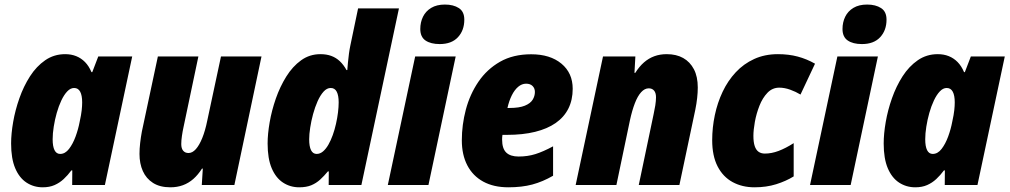

<svg xmlns="http://www.w3.org/2000/svg" viewBox="-20 -796 4343 826"><path d="M163.6 9.8Q125 9.8 94 -10.5Q63 -30.8 45.4 -72.3Q27.8 -113.8 27.8 -178.7Q27.8 -220.2 36.6 -271.2Q45.4 -322.3 63.5 -373.5Q81.5 -424.8 109.1 -467.8Q136.7 -510.7 174.6 -536.9Q212.4 -563 260.3 -563Q286.6 -563 307.9 -554.4Q329.1 -545.9 345.7 -529.1Q362.3 -512.2 373.5 -485.8H377L402.8 -553.2H548.8L431.2 0H290.5L291 -63H287.1Q271.5 -42 253.9 -25.6Q236.3 -9.3 214.6 0.2Q192.9 9.8 163.6 9.8ZM238.8 -133.8Q260.3 -133.8 276.9 -155.3Q293.5 -176.8 305.2 -208.7Q316.9 -240.7 322.8 -272.5Q329.6 -303.2 331.5 -322Q333.5 -340.8 333.5 -355.5Q333.5 -385.3 325 -401.4Q316.4 -417.5 298.8 -417.5Q283.2 -417.5 269.3 -402.8Q255.4 -388.2 243.9 -363.8Q232.4 -339.4 224.1 -310.1Q215.8 -280.8 211.2 -251.2Q206.5 -221.7 206.5 -196.8Q206.5 -166 214.6 -149.9Q222.7 -133.8 238.8 -133.8Z M712.9 9.8Q668 9.8 638.4 -9Q608.9 -27.8 594.5 -60.1Q580.1 -92.3 580.1 -133.8Q580.1 -156.2 583 -181.2Q585.9 -206.1 590.3 -230L659.2 -553.2H833.5L769.5 -249Q765.6 -231.4 762.7 -211.4Q759.8 -191.4 759.8 -176.3Q759.8 -157.2 768.1 -147.5Q776.4 -137.7 791 -137.7Q807.6 -137.7 822.5 -154.3Q837.4 -170.9 850.1 -202.1Q862.8 -233.4 871.6 -276.9L930.7 -553.2H1105L988.3 0H848.1L852.5 -70.8H849.1Q832 -43.9 811.8 -26.1Q791.5 -8.3 767.1 0.7Q742.7 9.8 712.9 9.8Z M1267.1 9.8Q1228.5 9.8 1197.5 -10.5Q1166.5 -30.8 1148.9 -72.3Q1131.3 -113.8 1131.3 -178.7Q1131.3 -219.2 1140.1 -270Q1148.9 -320.8 1166.7 -372.1Q1184.6 -423.3 1211.7 -466.8Q1238.8 -510.3 1275.4 -536.6Q1312 -563 1358.4 -563Q1384.8 -563 1405.3 -555.4Q1425.8 -547.9 1441.9 -532.7Q1458 -517.6 1470.7 -494.6H1474.1Q1475.1 -507.3 1476.8 -526.1Q1478.5 -544.9 1481.2 -564.9Q1483.9 -585 1487.3 -600.6L1520.5 -759.8H1696.3L1534.7 0H1394L1394.5 -58.6H1390.6Q1374 -38.6 1357.2 -23.2Q1340.3 -7.8 1319.1 1Q1297.9 9.8 1267.1 9.8ZM1342.3 -133.8Q1356.9 -133.8 1369.6 -144.5Q1382.3 -155.3 1392.8 -173.6Q1403.3 -191.9 1411.6 -215.1Q1419.9 -238.3 1425.5 -263.4Q1431.2 -288.6 1434.1 -312.5Q1437 -336.4 1437 -355.5Q1437 -385.3 1428.7 -401.4Q1420.4 -417.5 1402.8 -417.5Q1386.2 -417.5 1372.1 -401.9Q1357.9 -386.2 1346.4 -360.6Q1335 -335 1326.9 -305.2Q1318.8 -275.4 1314.5 -246.8Q1310.1 -218.3 1310.1 -196.8Q1310.1 -166 1318.1 -149.9Q1326.2 -133.8 1342.3 -133.8Z M1648.4 0 1766.1 -553.2H1940.4L1823.2 0ZM1871.6 -606.4Q1833 -606.4 1810.5 -621.8Q1788.1 -637.2 1788.1 -671.4Q1788.1 -700.2 1799.8 -724.1Q1811.5 -748 1835.2 -762.2Q1858.9 -776.4 1894 -776.4Q1930.7 -776.4 1954.1 -761.2Q1977.5 -746.1 1977.5 -711.4Q1977.5 -665.5 1950.2 -636Q1922.9 -606.4 1871.6 -606.4Z M2167 9.8Q2104 9.8 2059.1 -14.6Q2014.2 -39.1 1990.5 -84.5Q1966.8 -129.9 1966.8 -192.4Q1966.8 -258.8 1984.1 -324.5Q2001.5 -390.1 2038.1 -444.1Q2074.7 -498 2131.1 -530.3Q2187.5 -562.5 2265.1 -562.5Q2346.7 -562.5 2395.3 -522.2Q2443.8 -481.9 2443.8 -414.1Q2443.8 -366.2 2425.3 -329.1Q2406.7 -292 2370.6 -266.8Q2334.5 -241.7 2282 -228.8Q2229.5 -215.8 2161.1 -215.8H2141.6Q2140.6 -210.4 2140.4 -205.3Q2140.1 -200.2 2140.1 -195.8Q2140.1 -156.7 2158 -139.6Q2175.8 -122.6 2210.9 -122.6Q2250 -122.6 2283.4 -133.1Q2316.9 -143.6 2359.4 -166.5V-40Q2314.9 -14.2 2270 -2.2Q2225.1 9.8 2167 9.8ZM2163.1 -331.5H2171.4Q2213.9 -331.5 2237.8 -341.3Q2261.7 -351.1 2271.5 -366.9Q2281.2 -382.8 2281.2 -400.4Q2281.2 -416 2271.2 -426Q2261.2 -436 2243.2 -436Q2225.1 -436 2209.2 -422.6Q2193.4 -409.2 2181.6 -385.5Q2169.9 -361.8 2163.1 -331.5Z M2456.5 0 2574.2 -553.2H2713.4L2709.5 -482.4H2712.9Q2730 -509.8 2750.5 -527.6Q2771 -545.4 2795.2 -554.2Q2819.3 -563 2848.6 -563Q2889.6 -563 2919.2 -546.4Q2948.7 -529.8 2965.3 -498Q2981.9 -466.3 2981.9 -419.4Q2981.9 -398.4 2979.2 -374.3Q2976.6 -350.1 2971.2 -323.7L2902.8 0H2728L2792 -305.2Q2795.9 -322.3 2799.1 -342.3Q2802.2 -362.3 2802.2 -377.4Q2802.2 -396.5 2793.9 -406.2Q2785.6 -416 2771 -416Q2753.4 -416 2738.3 -399.4Q2723.1 -382.8 2711.2 -351.8Q2699.2 -320.8 2689.9 -277.8L2631.8 0Z M3226.1 9.8Q3172.9 9.8 3131.6 -12.7Q3090.3 -35.2 3067.1 -80.3Q3043.9 -125.5 3043.9 -192.9Q3043.9 -247.1 3055.2 -300.5Q3066.4 -354 3088.9 -401.4Q3111.3 -448.7 3145.3 -485.1Q3179.2 -521.5 3224.6 -542.2Q3270 -563 3326.7 -563Q3373 -563 3411.6 -552.7Q3450.2 -542.5 3486.3 -522L3423.8 -389.2Q3403.8 -401.4 3379.4 -410.2Q3355 -418.9 3332.5 -418.9Q3302.7 -418.9 3281.5 -396.7Q3260.3 -374.5 3247.1 -340.8Q3233.9 -307.1 3227.5 -272Q3221.2 -236.8 3221.2 -211.4Q3221.2 -184.6 3226.8 -167.7Q3232.4 -150.9 3243.4 -143.1Q3254.4 -135.3 3270.5 -135.3Q3299.3 -135.3 3329.6 -146.7Q3359.9 -158.2 3394.5 -180.2V-37.1Q3361.3 -16.6 3319.1 -3.4Q3276.9 9.8 3226.1 9.8Z M3464.8 0 3582.5 -553.2H3756.8L3639.6 0ZM3688 -606.4Q3649.4 -606.4 3627 -621.8Q3604.5 -637.2 3604.5 -671.4Q3604.5 -700.2 3616.2 -724.1Q3627.9 -748 3651.6 -762.2Q3675.3 -776.4 3710.4 -776.4Q3747.1 -776.4 3770.5 -761.2Q3793.9 -746.1 3793.9 -711.4Q3793.9 -665.5 3766.6 -636Q3739.3 -606.4 3688 -606.4Z M3917.5 9.8Q3878.9 9.8 3847.9 -10.5Q3816.9 -30.8 3799.3 -72.3Q3781.7 -113.8 3781.7 -178.7Q3781.7 -220.2 3790.5 -271.2Q3799.3 -322.3 3817.4 -373.5Q3835.4 -424.8 3863 -467.8Q3890.6 -510.7 3928.5 -536.9Q3966.3 -563 4014.2 -563Q4040.5 -563 4061.8 -554.4Q4083 -545.9 4099.6 -529.1Q4116.2 -512.2 4127.4 -485.8H4130.9L4156.7 -553.2H4302.7L4185.1 0H4044.4L4044.9 -63H4041Q4025.4 -42 4007.8 -25.6Q3990.2 -9.3 3968.5 0.2Q3946.8 9.8 3917.5 9.8ZM3992.7 -133.8Q4014.2 -133.8 4030.8 -155.3Q4047.4 -176.8 4059.1 -208.7Q4070.8 -240.7 4076.7 -272.5Q4083.5 -303.2 4085.4 -322Q4087.4 -340.8 4087.4 -355.5Q4087.4 -385.3 4078.9 -401.4Q4070.3 -417.5 4052.7 -417.5Q4037.1 -417.5 4023.2 -402.8Q4009.3 -388.2 3997.8 -363.8Q3986.3 -339.4 3978 -310.1Q3969.7 -280.8 3965.1 -251.2Q3960.4 -221.7 3960.4 -196.8Q3960.4 -166 3968.5 -149.9Q3976.6 -133.8 3992.7 -133.8Z"/></svg>

Font: Open Sans SemiCondensed ExtraBold
Style: Italic
Weight: 800
Width: 4
Italic angle: -12°
Designer: Monotype Design Team
Foundry: Monotype Imaging Inc.
Version: Version 3.003